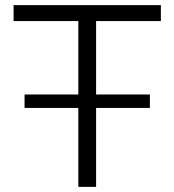

<svg xmlns="http://www.w3.org/2000/svg" viewBox="-20 -730 681 750"><path d="M75.9 -308.4V-360.9H565.5V-308.4ZM608.4 -647.7H355.4V0H286V-647.7H33.1V-710H608.4Z"/></svg>

Font: Raleway Thin
Style: Regular
Weight: 100
Designer: Matt McInerney, Pablo Impallari, Rodrigo Fuenzalida
Foundry: Matt McInerney, Pablo Impallari, Rodrigo Fuenzalida
Version: Version 4.026